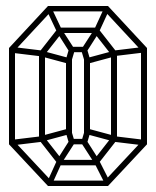

<svg xmlns="http://www.w3.org/2000/svg" viewBox="-20 -620 520 640"><path d="M456 -446 326 -586 340 -600 470 -460ZM140 0 10 -139 24 -153 154 -14ZM154 -7 137 -13 171 -88 188 -82ZM26 -136 20 -154 119 -166 125 -148ZM140 0V-18H340V0ZM175 -71 110 -154 124 -168 189 -85ZM186 -77 170 -87 212 -153 228 -142ZM175 -69V-87H305V-69ZM10 -139V-460H30V-139ZM127 -150 121 -168 210 -192 216 -174ZM330 -7 292 -82 309 -88 347 -13ZM212 -135 200 -176 218 -184 229 -147ZM212 -139V-157H268V-139ZM294 -77 252 -142 268 -153 310 -87ZM110 -155V-445H130V-155ZM268 -135 251 -147 262 -184 280 -176ZM305 -71 291 -85 356 -168 370 -154ZM340 0 326 -14 456 -153 470 -139ZM353 -150 264 -174 270 -192 359 -168ZM200 -176V-423H220V-176ZM119 -432 20 -444 26 -463 125 -451ZM454 -136 355 -148 361 -166 460 -154ZM260 -176V-423H280V-176ZM210 -407 121 -431 127 -449 216 -425ZM24 -446 10 -460 140 -600 154 -586ZM124 -431 110 -445 175 -528 189 -514ZM218 -415 200 -423 212 -464 229 -452ZM350 -155V-445H370V-155ZM212 -446 170 -512 186 -522 228 -457ZM212 -446V-464H268V-446ZM262 -415 251 -452 268 -464 280 -423ZM171 -511 136 -585 153 -591 188 -517ZM270 -407 264 -425 353 -449 359 -431ZM175 -510V-528H305V-510ZM450 -139V-460H470V-139ZM268 -446 252 -457 294 -522 310 -512ZM356 -431 291 -514 305 -528 370 -445ZM140 -582V-600H340V-582ZM361 -433 355 -451 454 -463 460 -445ZM309 -511 292 -517 326 -591 343 -585Z"/></svg>

Font: Octagon Variable
Style: Regular
Weight: 400
Designer: Alexander Royter, Emma Schmalisch, Felix Willnauer, Friederike Temme, Greta Wachholz, Jason Tsiakas, Julia Baskal, Julia
Foundry: Type Design @ HAW Hamburg
Version: Version 1.000